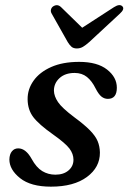

<svg xmlns="http://www.w3.org/2000/svg" viewBox="-20 -706 493 737"><path d="M192.5 -35.5Q224 -35.5 243 -51.8Q262 -68 262 -93Q262 -115 246.8 -135.5Q231.5 -156 183.5 -190Q129 -228.5 107.8 -256.5Q86.5 -284.5 86 -324.5Q85.5 -363.5 108.8 -396.2Q132 -429 176.5 -448.8Q221 -468.5 284 -468.5Q353.5 -468.5 391 -439Q428.5 -409.5 428.5 -369.5Q428.5 -326.5 394 -326.5Q380.5 -326.5 369.5 -335.2Q358.5 -344 347 -366.5Q333 -395 313.8 -410.5Q294.5 -426 266.5 -426Q230 -426 208.5 -406.2Q187 -386.5 187 -358Q187.5 -336.5 202.8 -314Q218 -291.5 264.5 -256.5Q304 -227.5 325.2 -205.8Q346.5 -184 354.8 -164.2Q363 -144.5 363.5 -120.5Q364 -64 313.8 -26.8Q263.5 10.5 175.5 10.5Q98 10.5 57 -22.2Q16 -55 16 -94Q16.5 -114 25.8 -125.2Q35 -136.5 50 -136.5Q79 -136.5 101.5 -96Q119.5 -63 142.2 -49.2Q165 -35.5 192.5 -35.5ZM322.5 -544.5Q309.5 -533 298.8 -526.5Q288 -520 275 -520Q262 -520 254.5 -526.5Q247 -533 240 -544.5L178.5 -653.5Q173.5 -662 175.8 -669.8Q178 -677.5 184 -681.5Q200.5 -692 214.5 -678.5L295.5 -599.5L417.5 -678.5Q439.5 -692.5 450 -681.5Q459.5 -671 440 -653.5Z"/></svg>

Font: Fraunces 9pt S050
Style: Italic
Weight: 400
Italic angle: -16°
Version: Version 1.000; ttfautohint (v1.8.3)